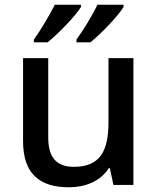

<svg xmlns="http://www.w3.org/2000/svg" viewBox="-20 -786 670 816"><path d="M505 -756V-766H394C373 -721 333 -656 305 -618V-606H364C410 -642 484 -721 505 -756ZM324 -756V-766H213C190 -721 152 -656 124 -618V-606H182C228 -642 303 -721 324 -756ZM547 -539H441V-266C441 -144 405 -77 294 -77C219 -77 185 -118 185 -202V-539H78V-186C78 -49 147 10 273 10C341 10 407 -15 442 -71H447L462 0H547Z"/></svg>

Font: Noto Sans Gujarati UI Medium
Style: Regular
Weight: 500
Designer: Jelle Bosma - Monotype Design Team, Universal Thirst
Foundry: Monotype Imaging Inc.
Version: Version 2.106